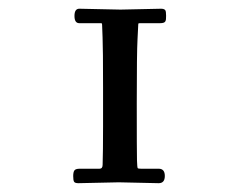

<svg xmlns="http://www.w3.org/2000/svg" viewBox="-20 -413 540 438"><path d="M251 2.9 158.9 4.9Q150.6 4.9 148.8 1.3Q147 -2.2 147 -11.4Q147 -20.5 149.8 -24.3Q152.6 -28.1 162.1 -28.1H207Q214.1 -28.1 214.1 -37.1Q215.1 -66.2 215.1 -125V-214.1Q215.1 -301.8 214 -327.6Q212.9 -353.5 212.9 -356.8Q212.9 -360.1 210.9 -360.1Q186 -360.1 160.9 -360.1Q149.9 -360.1 149.9 -376.6Q149.9 -393.1 160.9 -393.1L254.9 -391.1L347.9 -393.1Q357.7 -393.1 358.4 -385.7Q358.9 -382.8 358.9 -377.1Q358.9 -371.3 358.6 -369.1Q358.4 -366.9 357.2 -364.3Q355.2 -360.1 345 -360.1H299.1L296.9 -359.9Q295.4 -359.9 295.4 -357.4Q295.4 -353.5 293.7 -323.2Q292 -293 292 -178.6Q292 -64.2 292.5 -47.5Q293 -30.8 294.2 -29.4Q295.4 -28.1 302 -28.1H342Q356 -28.1 356 -11.6Q356 4.9 342 4.9Z"/></svg>

Font: Fanwood Text
Style: Regular
Weight: 400
Version: Version 1.1001